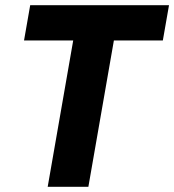

<svg xmlns="http://www.w3.org/2000/svg" viewBox="-20 -720 671 740"><path d="M271.2 -616H428L320.6 0H163.8ZM96.4 -700H631.4L607.6 -564H72.6Z"/></svg>

Font: Fixel Italic Variable 20240409 Display Thin
Style: Italic
Weight: 100
Italic angle: -10°
Designer: AlfaBravo + MacPaw
Foundry: Kyrylo Tkachov, Marchela Mozhyna, Serhii Makarenko, Maria Weinstein, Zakhar Kryvoshyya
Version: Version 1.211;Glyphs 3.2 (3225)